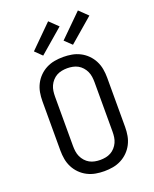

<svg xmlns="http://www.w3.org/2000/svg" viewBox="-177 -1080 954 1187"><g transform="rotate(-20 300.0 -487.0)"><path d="M300 8Q271 8 243 3Q215 -2 189.5 -15Q164 -28 143.5 -48.5Q123 -69 110 -94.5Q97 -120 92 -148Q87 -176 87 -205V-530Q87 -559 92 -587Q97 -615 110 -640.5Q123 -666 143.5 -686.5Q164 -707 189.5 -720Q215 -733 243 -738Q271 -743 300 -743Q329 -743 357 -738Q385 -733 410.5 -720Q436 -707 456.5 -686.5Q477 -666 490 -640.5Q503 -615 508 -587Q513 -559 513 -530V-205Q513 -176 508 -148Q503 -120 490 -94.5Q477 -69 456.5 -48.5Q436 -28 410.5 -15Q385 -2 357 3Q329 8 300 8ZM300 -66Q318 -66 336 -69.5Q354 -73 369.5 -81.5Q385 -90 397.5 -104Q410 -118 417.5 -134.5Q425 -151 427.5 -169Q430 -187 430 -205V-530Q430 -548 427.5 -566Q425 -584 417.5 -600.5Q410 -617 397.5 -631Q385 -645 369.5 -653.5Q354 -662 336 -665.5Q318 -669 300 -669Q282 -669 264 -665.5Q246 -662 230.5 -653.5Q215 -645 202.5 -631Q190 -617 182.5 -600.5Q175 -584 172.5 -566Q170 -548 170 -530V-205Q170 -187 172.5 -169Q175 -151 182.5 -134.5Q190 -118 202.5 -104Q215 -90 230.5 -81.5Q246 -73 264 -69.5Q282 -66 300 -66ZM384 -793 338 -837 485 -982 541 -928ZM188 -793 143 -837 289 -982 345 -928Z"/></g></svg>

Font: Iosevka Etoile
Style: Regular
Weight: 400
Designer: Belleve Invis
Foundry: Belleve Invis
Version: Version 33.2.4